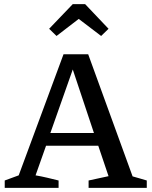

<svg xmlns="http://www.w3.org/2000/svg" viewBox="-20 -914 737 934"><path d="M625 -56Q643 -51 660 -46Q677 -41 694 -36V0H411V-36L508 -57L458 -205H204L153 -61Q182 -56 209.5 -49.5Q237 -43 265 -36V0H3V-36L71 -61L289 -650H409ZM225 -267H437L334 -576ZM394 -894 508 -774 472 -739 363 -822 255 -739 219 -774 334 -894Z"/></svg>

Font: Piazzolla SC Medium
Style: Regular
Weight: 500
Designer: Juan Pablo del Peral
Foundry: Huerta Tipografica
Version: Version 1.330